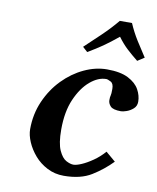

<svg xmlns="http://www.w3.org/2000/svg" viewBox="-76 -706 636 776"><g transform="rotate(10 241.5 -318.0)"><path d="M238 10Q201 10 170 -6Q139 -22 117.5 -47Q96 -72 84 -100Q72 -128 72 -152Q72 -214 95.5 -267.5Q119 -321 157.5 -360.5Q196 -400 243 -422Q290 -444 337 -444Q392 -444 424 -427.5Q456 -411 469.5 -386.5Q483 -362 483 -337Q483 -319 470.5 -308Q458 -297 443.5 -292Q429 -287 421 -287Q388 -287 377.5 -298.5Q367 -310 367 -323Q367 -337 369 -342.5Q371 -348 371 -370Q371 -392 358.5 -398.5Q346 -405 340 -405Q307 -405 274 -377Q241 -349 218.5 -297.5Q196 -246 196 -173Q196 -116 209 -87.5Q222 -59 239 -50Q256 -41 269 -41Q281 -41 302 -50Q323 -59 347.5 -76Q372 -93 392 -116L432 -82Q396 -45 351.5 -17.5Q307 10 238 10ZM403 -646Q418 -611 438 -579Q458 -547 478 -517L450 -499Q425 -519 405 -537.5Q385 -556 365 -583Q331 -555 305 -537Q279 -519 245 -499L225 -517Q257 -547 291 -579.5Q325 -612 353 -646Z"/></g></svg>

Font: Libertinus Serif SemiBold
Style: Italic
Weight: 600
Italic angle: -11.5°
Designer: Philipp H. Poll, Khaled Hosny
Foundry: Caleb Maclennan
Version: Version 7.051;RELEASE